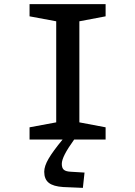

<svg xmlns="http://www.w3.org/2000/svg" viewBox="-20 -675 654 929"><path d="M123 0V-59L252 -83V-572L123 -596V-655H491V-596L364 -572V-83L491 -59V0H339Q308 43 293.5 71.5Q279 100 279 118Q279 138 289 146.5Q299 155 323 156L389 160L381 234L286 230Q238 227 216 209.5Q194 192 194 156Q194 129 215 93Q236 57 283 0Z"/></svg>

Font: Intel One Mono Medium
Style: Regular
Weight: 500
Monospace: yes
Designer: Fred Shallcrass
Foundry: Frere-Jones Type LLC
Version: Version 1.400;hotconv 1.1.0;makeotfexe 2.6.0;FJTRelease1.4